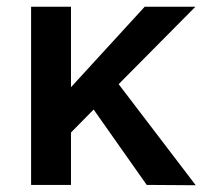

<svg xmlns="http://www.w3.org/2000/svg" viewBox="-20 -547 621 568"><path d="M331 -298 559 1 414 0 257 -223 190 -155V0H72V-527H190V-289L408 -527H558Z"/></svg>

Font: Our Lexend Medium
Style: Regular
Weight: 500
Designer: Bonnie Shaver-Troup, Thomas Jockin
Foundry: Lexend
Version: Version 1.007